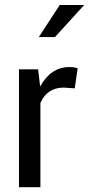

<svg xmlns="http://www.w3.org/2000/svg" viewBox="-20 -755 360 775"><path d="M143.1 0.5H56.6V-475.1H133.8L142.1 -405.8Q185.5 -484.4 260.3 -484.4Q277.8 -484.4 293.5 -479.5L281.7 -398.4L237.3 -401.4Q170.4 -401.4 143.1 -339.4ZM136.7 -605.5 221.2 -734.9H319.8L202.1 -605.5Z"/></svg>

Font: Yantramanav
Style: Regular
Weight: 400
Version: Version 1.000;PS 1.0;hotconv 1.0.72;makeotf.lib2.5.5900; ttf